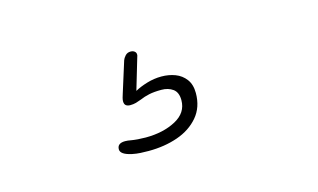

<svg xmlns="http://www.w3.org/2000/svg" viewBox="-43 -116 705 425"><g transform="rotate(-15 309.5 96.5)"><path d="M255.5 208Q246.5 208 237 207.5Q227.5 207 218 205Q192.5 199.5 192.5 187.5Q192.5 180.5 197 177Q201.5 173.5 210.5 173.5Q216.5 173.5 224 175Q229.5 176 239.2 176.8Q249 177.5 257 177.5Q297 177.5 325.8 162.2Q354.5 147 354.5 118Q354.5 100 343.8 92.2Q333 84.5 317.5 84.5Q300.5 84.5 289 87Q277.5 89.5 268.5 93.5Q262 96 255.8 97.8Q249.5 99.5 242.5 99.5Q236.5 99.5 232.8 96.8Q229 94 229 87Q229 84 230.2 79.2Q231.5 74.5 233 70L255 0Q256.5 -4.5 261.2 -9.8Q266 -15 273.5 -15Q279 -15 282.5 -12.2Q286 -9.5 286 -5Q286 -4 285.8 -2.5Q285.5 -1 285 0L263.5 72.5Q275 66 291.5 61Q308 56 325 56Q342 56 356.5 61.5Q371 67 380.2 79.2Q389.5 91.5 389.5 111Q389.5 143.5 371 165.2Q352.5 187 322.2 197.5Q292 208 255.5 208Z"/></g></svg>

Font: Sono ExtraLight Monospace ExtraLight
Style: Regular
Weight: 250
Version: Version 2.112